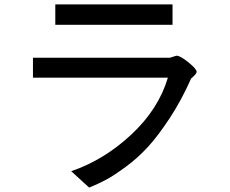

<svg xmlns="http://www.w3.org/2000/svg" viewBox="-20 -740 1040 868"><path d="M760 -628H230V-720H760ZM779 -488Q795 -488 832 -458Q869 -428 869 -415Q869 -406 844 -385Q800 -286 747 -205.5Q694 -125 648.5 -75.5Q603 -26 549.5 13.5Q496 53 460.5 72Q425 91 383 108L302 34Q451 -17 574 -132Q697 -247 739 -389H129V-479H748L777 -488Z"/></svg>

Font: cwTeXHei
Style: Medium
Weight: 500
Version: Version 1.17